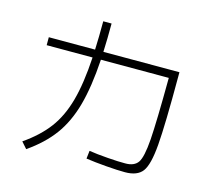

<svg xmlns="http://www.w3.org/2000/svg" viewBox="-104 -872 1073 979"><g transform="rotate(15 432.0 -382.5)"><path d="M422.9 -49.8 427.7 -91.8Q468.3 -85.4 526.6 -81.1Q585 -76.7 619.1 -77.1Q667 -76.7 686.8 -105.2Q706.5 -133.8 713.4 -228.3Q720.2 -322.8 721.7 -555.7H363.3Q354 -409.7 326.7 -311.5Q299.3 -213.4 248.5 -144.3Q197.8 -75.2 113.3 -16.6L84 -49.8Q164.6 -105.5 212.4 -169.4Q260.3 -233.4 285.6 -325Q311 -416.5 319.3 -555.7H77.1V-597.7H321.3Q324.2 -666.5 324.2 -748H368.2Q368.2 -667.5 365.2 -597.7H766.6V-575.2Q766.6 -319.3 757.8 -212.2Q749 -105 721.9 -69.1Q694.8 -33.2 629.9 -33.2Q591.3 -33.2 530 -38.1Q468.8 -43 422.9 -49.8Z"/></g></svg>

Font: Pretendard GOV ExtraLight
Style: Regular
Weight: 200
Designer: Base glyphs from Inter by Rasmus Andersson; Hangeul glyphs from Noto Sans CJK(Source Han Sans) by Jang Soo-young and Kan
Foundry: Kil Hyung-jin
Version: Version 1.309